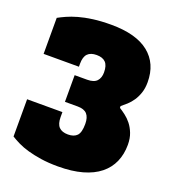

<svg xmlns="http://www.w3.org/2000/svg" viewBox="-145 -900 912 1022"><g transform="rotate(20 311.5 -389.0)"><path d="M218 -473H289Q327 -473 343.5 -491Q360 -509 360 -540Q360 -579 343 -596.5Q326 -614 292 -614Q258 -614 241 -596.5Q224 -579 224 -540V-523H24V-727Q42 -737 67.5 -748.5Q93 -760 128 -770Q163 -780 208 -786Q253 -792 310 -792Q451 -792 523.5 -734Q596 -676 596 -570Q596 -536 587 -509.5Q578 -483 564.5 -463Q551 -443 534.5 -428Q518 -413 504 -402V-392Q520 -382 538.5 -368Q557 -354 573 -334Q589 -314 600 -286Q611 -258 611 -221Q611 -168 592 -124.5Q573 -81 534.5 -50Q496 -19 437.5 -2.5Q379 14 300 14Q246 14 203.5 7.5Q161 1 127.5 -8.5Q94 -18 68.5 -30.5Q43 -43 24 -55V-266H224V-238Q224 -199 241 -181.5Q258 -164 292 -164Q326 -164 343 -182Q360 -200 360 -248Q360 -285 343.5 -303.5Q327 -322 290 -322H218Z"/></g></svg>

Font: Alfa Slab One
Style: Regular
Weight: 400
Designer: JM Sole
Foundry: JM Sole
Version: Version 1.001